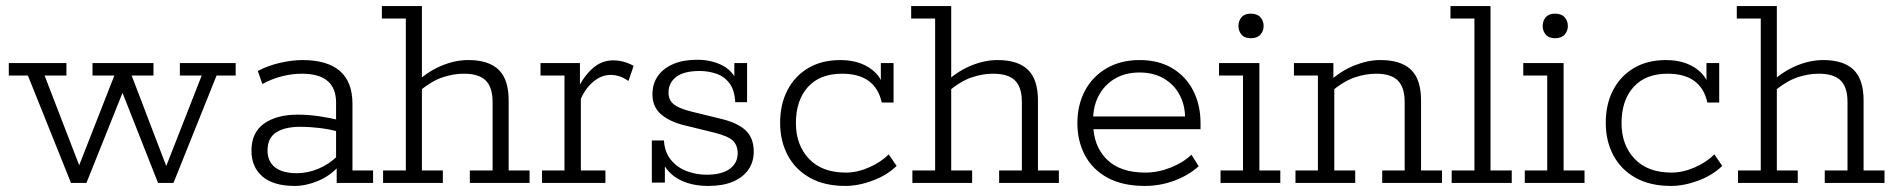

<svg xmlns="http://www.w3.org/2000/svg" viewBox="-20 -603 6251 633"><path d="M214 0 72 -354H9V-395H199V-354H127L250 -35H232L357 -354H285V-395H486V-354H414L536 -35H520L645 -354H573V-395H757V-354H694L552 0H501L374 -322H394L265 0Z M951 10Q882 10 845.5 -21Q809 -52 809 -106Q809 -166 850.5 -195.5Q892 -225 962 -225Q996 -225 1030.5 -220Q1065 -215 1103 -206L1088 -197V-265Q1088 -312 1060 -336Q1032 -360 975 -360Q943 -360 909.5 -351.5Q876 -343 845 -326L830 -369Q864 -387 904 -396Q944 -405 977 -405Q1059 -405 1100.5 -369Q1142 -333 1142 -261V-41H1210V0H1090V-61L1098 -56Q1068 -23 1028.5 -6.5Q989 10 951 10ZM959 -32Q995 -32 1030.5 -47Q1066 -62 1094 -90L1088 -71V-184L1103 -167Q1067 -177 1033.5 -181Q1000 -185 971 -185Q919 -185 890.5 -166.5Q862 -148 862 -107Q862 -71 886.5 -51.5Q911 -32 959 -32Z M1243 0V-41H1318V-542H1239V-583H1371V-340L1357 -336Q1395 -370 1438.5 -387.5Q1482 -405 1524 -405Q1591 -405 1624 -373Q1657 -341 1657 -272V-41H1726V0H1529V-41H1604V-267Q1604 -315 1581.5 -337.5Q1559 -360 1509 -360Q1474 -360 1437.5 -347.5Q1401 -335 1357 -298L1371 -324V-41H1440V0Z M1767 0V-41H1841V-354H1762V-395H1892V-301L1882 -305Q1903 -350 1933 -377Q1963 -404 2002 -404Q2036 -404 2069 -386L2052 -336Q2036 -347 2022 -351.5Q2008 -356 1993 -356Q1963 -356 1936.5 -334Q1910 -312 1895 -277V-41H1976V0Z M2315 10Q2255 10 2213.5 -14.5Q2172 -39 2155 -90L2172 -97V-1H2129V-140H2169Q2171 -102 2191.5 -76.5Q2212 -51 2243.5 -39Q2275 -27 2309 -27Q2359 -27 2385.5 -46Q2412 -65 2412 -98Q2412 -123 2397 -138.5Q2382 -154 2334 -166L2236 -190Q2187 -202 2159 -226.5Q2131 -251 2131 -292Q2131 -327 2149 -352.5Q2167 -378 2200 -392Q2233 -406 2278 -406Q2328 -406 2365 -385.5Q2402 -365 2415 -320L2401 -316V-395H2443V-266H2404Q2402 -306 2385 -328.5Q2368 -351 2341.5 -360Q2315 -369 2287 -369Q2235 -369 2209.5 -349.5Q2184 -330 2184 -298Q2184 -273 2201.5 -259Q2219 -245 2260 -235L2358 -211Q2412 -198 2438.5 -173Q2465 -148 2465 -103Q2465 -68 2446.5 -42.5Q2428 -17 2395 -3.5Q2362 10 2315 10Z M2767 10Q2698 10 2650 -17Q2602 -44 2577 -91Q2552 -138 2552 -198Q2552 -259 2576 -305.5Q2600 -352 2644.5 -378.5Q2689 -405 2751 -405Q2788 -405 2817.5 -394Q2847 -383 2867.5 -362Q2888 -341 2894 -310L2884 -309V-395H2926V-265H2887Q2866 -360 2756 -360Q2683 -360 2643.5 -316Q2604 -272 2604 -197Q2604 -125 2647 -79.5Q2690 -34 2769 -34Q2806 -34 2845 -51Q2884 -68 2910 -94L2936 -56Q2904 -25 2857 -7.5Q2810 10 2767 10Z M2988 0V-41H3063V-542H2984V-583H3116V-340L3102 -336Q3140 -370 3183.5 -387.5Q3227 -405 3269 -405Q3336 -405 3369 -373Q3402 -341 3402 -272V-41H3471V0H3274V-41H3349V-267Q3349 -315 3326.5 -337.5Q3304 -360 3254 -360Q3219 -360 3182.5 -347.5Q3146 -335 3102 -298L3116 -324V-41H3185V0Z M3755 10Q3681 10 3631.5 -17Q3582 -44 3557 -91Q3532 -138 3532 -197Q3532 -257 3557 -304Q3582 -351 3628.5 -378Q3675 -405 3737 -405Q3800 -405 3845 -378Q3890 -351 3914 -304Q3938 -257 3938 -197V-177H3566V-219H3887Q3886 -260 3867.5 -293Q3849 -326 3815.5 -345Q3782 -364 3737 -364Q3690 -364 3655.5 -343.5Q3621 -323 3602.5 -288Q3584 -253 3584 -210V-197Q3584 -123 3628 -78.5Q3672 -34 3756 -34Q3798 -34 3839.5 -50.5Q3881 -67 3908 -93L3932 -55Q3899 -25 3852 -7.5Q3805 10 3755 10Z M4004 0V-41H4078V-354H3999V-395H4132V-41H4201V0ZM4104 -477Q4083 -477 4073 -489Q4063 -501 4063 -517Q4063 -534 4073 -546Q4083 -558 4104 -558Q4125 -558 4135.5 -546Q4146 -534 4146 -517Q4146 -501 4135.5 -489Q4125 -477 4104 -477Z M4251 0V-41H4325V-354H4246V-395H4376V-340L4364 -336Q4402 -370 4446 -387.5Q4490 -405 4531 -405Q4599 -405 4632 -373Q4665 -341 4665 -272V-41H4734V0H4537V-41H4611V-267Q4611 -315 4588.5 -337.5Q4566 -360 4517 -360Q4482 -360 4445.5 -347.5Q4409 -335 4365 -298L4379 -324V-41H4448V0Z M4766 0V-41H4841V-542H4762V-583H4894V-41H4964V0Z M5007 0V-41H5081V-354H5002V-395H5135V-41H5204V0ZM5107 -477Q5086 -477 5076 -489Q5066 -501 5066 -517Q5066 -534 5076 -546Q5086 -558 5107 -558Q5128 -558 5138.5 -546Q5149 -534 5149 -517Q5149 -501 5138.5 -489Q5128 -477 5107 -477Z M5489 10Q5420 10 5372 -17Q5324 -44 5299 -91Q5274 -138 5274 -198Q5274 -259 5298 -305.5Q5322 -352 5366.5 -378.5Q5411 -405 5473 -405Q5510 -405 5539.5 -394Q5569 -383 5589.5 -362Q5610 -341 5616 -310L5606 -309V-395H5648V-265H5609Q5588 -360 5478 -360Q5405 -360 5365.5 -316Q5326 -272 5326 -197Q5326 -125 5369 -79.5Q5412 -34 5491 -34Q5528 -34 5567 -51Q5606 -68 5632 -94L5658 -56Q5626 -25 5579 -7.5Q5532 10 5489 10Z M5710 0V-41H5785V-542H5706V-583H5838V-340L5824 -336Q5862 -370 5905.5 -387.5Q5949 -405 5991 -405Q6058 -405 6091 -373Q6124 -341 6124 -272V-41H6193V0H5996V-41H6071V-267Q6071 -315 6048.5 -337.5Q6026 -360 5976 -360Q5941 -360 5904.5 -347.5Q5868 -335 5824 -298L5838 -324V-41H5907V0Z"/></svg>

Font: Rokkitt Light
Style: Regular
Weight: 300
Version: Version 3.103